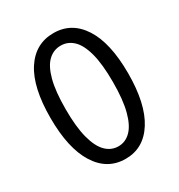

<svg xmlns="http://www.w3.org/2000/svg" viewBox="-160 -757 816 876"><g transform="rotate(-30 248.5 -319.0)"><path d="M249 12Q153 12 98.5 -74.5Q44 -161 44 -321Q44 -482 98.5 -566Q153 -650 249 -650Q344 -650 398.5 -565.5Q453 -481 453 -321Q453 -161 398.5 -74.5Q344 12 249 12ZM249 -54Q286 -54 314 -82Q342 -110 357.5 -169Q373 -228 373 -321Q373 -415 357.5 -473Q342 -531 314 -557.5Q286 -584 249 -584Q211 -584 183 -557.5Q155 -531 139.5 -473Q124 -415 124 -321Q124 -228 139.5 -169Q155 -110 183 -82Q211 -54 249 -54Z"/></g></svg>

Font: Source Sans 3
Style: Regular
Weight: 400
Designer: Paul D. Hunt
Foundry: Adobe
Version: Version 3.046;hotconv 1.0.118;makeotfexe 2.5.65603